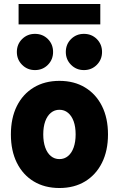

<svg xmlns="http://www.w3.org/2000/svg" viewBox="-20 -945 602 973"><path d="M281.2 7.8Q206.5 7.8 151.1 -25.6Q95.7 -59.1 65.4 -120.1Q35.2 -181.2 35.2 -263.7Q35.2 -346.7 65.4 -407.5Q95.7 -468.3 151.1 -501.7Q206.5 -535.2 281.2 -535.2Q356 -535.2 411.1 -501.7Q466.3 -468.3 496.8 -407.5Q527.3 -346.7 527.3 -263.7Q527.3 -181.2 496.8 -120.1Q466.3 -59.1 411.1 -25.6Q356 7.8 281.2 7.8ZM281.2 -138.7Q306.2 -138.7 324.7 -154.1Q343.3 -169.4 353.3 -197.8Q363.3 -226.1 363.3 -263.7Q363.3 -302.2 353.3 -330.1Q343.3 -357.9 324.7 -373.3Q306.2 -388.7 281.2 -388.7Q256.3 -388.7 237.8 -373.3Q219.2 -357.9 209.2 -330.1Q199.2 -302.2 199.2 -263.7Q199.2 -226.1 209.2 -197.8Q219.2 -169.4 237.8 -154.1Q256.3 -138.7 281.2 -138.7ZM405.3 -589.8Q366.7 -589.8 340.1 -616.5Q313.5 -643.1 313.5 -681.6Q313.5 -720.7 340.1 -747.1Q366.7 -773.4 405.3 -773.4Q444.3 -773.4 470.7 -747.1Q497.1 -720.7 497.1 -681.6Q497.1 -643.1 470.7 -616.5Q444.3 -589.8 405.3 -589.8ZM157.2 -589.8Q118.7 -589.8 92 -616.5Q65.4 -643.1 65.4 -681.6Q65.4 -720.7 92 -747.1Q118.7 -773.4 157.2 -773.4Q196.3 -773.4 222.7 -747.1Q249 -720.7 249 -681.6Q249 -643.1 222.7 -616.5Q196.3 -589.8 157.2 -589.8ZM74.2 -821.3V-924.8H488.3V-821.3Z"/></svg>

Font: Reddit Mono Black
Style: Regular
Weight: 900
Monospace: yes
Designer: Stephen Hutchings
Foundry: Reddit
Version: Version 1.014